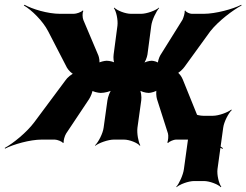

<svg xmlns="http://www.w3.org/2000/svg" viewBox="-64 -586 1034 806"><path d="M595 -170 641 -26C644 -17 642 6 638 12L642 14C646 8 666 0 674 0H723C773 0 840 20 870 39L872 36C842 17 795 -31 775 -75L703 -253C699 -263 687 -282 679 -282L678 -278C686 -278 705 -297 711 -306L819 -455C853 -498 914 -544 950 -563L949 -566C914 -548 841 -528 791 -528H741C733 -528 716 -535 714 -542L711 -540C713 -533 706 -511 702 -503L609 -354C604 -346 597 -324 599 -319L601 -321C599 -326 581 -331 573 -331C563 -331 543 -326 536 -319L537 -317C545 -323 553 -345 555 -357L571 -478C574 -502 592 -539 604 -552L603 -554C590 -542 552 -528 528 -528H486C462 -528 427 -542 416 -554L414 -552C424 -539 432 -502 429 -478L413 -357C411 -344 413 -323 418 -317L422 -320C417 -326 396 -331 384 -331C375 -331 353 -326 349 -321L352 -319C356 -324 352 -346 349 -353L286 -502C282 -511 281 -533 286 -540L283 -542C278 -535 256 -528 246 -528H188C136 -528 71 -548 39 -566L36 -563C68 -545 116 -498 138 -455L217 -302C222 -293 239 -274 248 -274V-278C239 -278 217 -259 211 -249L80 -73C48 -30 -9 16 -44 35L-43 38C-8 20 62 0 111 0H166C176 0 197 8 200 14L204 12C201 6 208 -17 214 -26L310 -170C316 -179 327 -204 324 -210L319 -208C322 -202 348 -196 358 -196H360C374 -196 401 -202 410 -210L407 -213C398 -205 389 -179 387 -165L371 -50C368 -26 349 11 335 24L336 26C351 14 390 0 414 0H456C480 0 514 14 523 26L525 24C517 11 510 -26 513 -50L529 -165C531 -179 528 -205 521 -213L518 -210C525 -202 547 -196 560 -196H561C569 -196 592 -202 596 -208L594 -210C590 -204 592 -179 595 -170ZM849 124 873 -50C876 -74 895 -111 909 -124L907 -126C892 -114 854 -100 830 -100H789C765 -100 730 -114 721 -126L720 -124C728 -111 735 -74 732 -50L708 124C705 148 688 185 676 198L677 200C690 188 727 174 751 174H792C816 174 852 188 863 200L865 198C855 185 846 148 849 124Z"/></svg>

Font: Asimov
Style: EdgeNarIt
Weight: 500
Designer: Google
Version: Version 2.000980: 2014